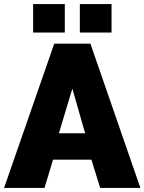

<svg xmlns="http://www.w3.org/2000/svg" viewBox="-22 -925 711 945"><path d="M297 -765V-905H141V-765ZM527 -765V-905H371V-765ZM-2 0H197L239 -139H428L471 0H669L423 -710H245ZM268 -269 334 -489 397 -269Z"/></svg>

Font: Raleway Black
Style: Regular
Weight: 900
Designer: Matt McInerney, Pablo Impallari, Rodrigo Fuenzalida
Foundry: Matt McInerney, Pablo Impallari, Rodrigo Fuenzalida
Version: Version 3.000g; ttfautohint (v1.5) -l 8 -r 28 -G 28 -x 14 -D